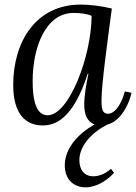

<svg xmlns="http://www.w3.org/2000/svg" viewBox="-20 -531 588 830"><path d="M472.2 -4.9C517.1 -34.2 541.5 -95.2 548.3 -129.9L520 -135.7C500 -64.9 469.2 -39.1 447.3 -39.1C418 -39.1 418.9 -71.8 418.9 -99.1C418.9 -164.1 442.4 -335 463.4 -494.1C419.9 -504.9 369.1 -511.2 329.1 -511.2C134.3 -511.2 37.1 -350.1 37.1 -163.1C37.1 -37.1 92.3 11.2 164.1 11.2C219.2 11.2 295.9 -16.1 359.4 -212.9H362.3C352.1 -163.1 344.2 -116.7 344.2 -79.1C344.2 -36.1 356.9 -4.9 388.7 6.8C318.8 46.9 263.7 106.4 260.3 176.8C257.3 236.8 291.5 278.8 350.6 278.8C398.4 278.8 445.3 247.1 473.1 215.8L459.5 198.7C434.6 221.2 407.2 231 383.3 231C344.2 231 323.2 203.1 323.2 161.1C323.2 98.6 377.9 41 443.4 7.8C453.6 4.9 462.9 1 471.2 -4.4ZM186 -32.7C137.2 -32.7 121.1 -94.7 121.1 -179.7C121.1 -326.7 177.2 -475.1 298.3 -475.1C329.1 -475.1 356 -471.2 376 -462.9C375 -284.2 277.3 -32.7 186 -32.7Z"/></svg>

Font: Lora Italic
Style: Regular
Weight: 400
Italic angle: -3°
Designer: Olga Karpushina, Alexei Vanyashin
Foundry: Cyreal
Version: Version 1.011;PS 001.011;hotconv 1.0.70;makeotf.lib2.5.58329